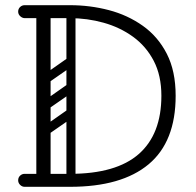

<svg xmlns="http://www.w3.org/2000/svg" viewBox="-20 -720 755 740"><path d="M75 0Q65 0 57.5 -7.5Q50 -15 50 -25Q50 -36 57.5 -43Q65 -50 75 -50H250Q428 -50 515 -126.5Q602 -203 602 -351Q602 -429 572.5 -485.5Q543 -542 492.5 -578.5Q442 -615 379 -632.5Q316 -650 250 -650H76Q66 -650 58 -657.5Q50 -665 50 -675Q50 -686 57.5 -693Q65 -700 75 -700H250Q327 -700 399.5 -681Q472 -662 530.5 -620.5Q589 -579 623 -512.5Q657 -446 657 -351Q657 -174 553 -87Q449 0 250 0ZM147 0Q120 0 120 -26V-674Q120 -700 147 -700Q175 -700 175 -676V-28Q175 -16 168 -8Q161 0 147 0ZM253 -27Q236 -27 236 -44V-656Q236 -673 253 -673Q271 -673 271 -657V-45Q271 -27 253 -27ZM169 -204Q156 -195 146 -208Q135 -224 149 -233L243 -299Q256 -308 266 -295Q277 -280 264 -270ZM157 -77Q140 -77 140 -94V-616Q140 -633 157 -633Q175 -633 175 -617V-95Q175 -77 157 -77ZM169 -403Q156 -394 146 -407Q135 -423 149 -432L243 -498Q256 -507 266 -494Q277 -479 264 -469ZM169 -302Q156 -293 146 -306Q135 -322 149 -331L243 -397Q256 -406 266 -393Q277 -378 264 -368Z"/></svg>

Font: Agu Display Uzo
Style: Regular
Weight: 400
Version: Version 1.103